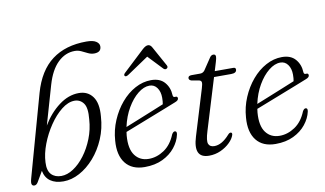

<svg xmlns="http://www.w3.org/2000/svg" viewBox="-74 -878 1770 1045"><g transform="rotate(-10 811.0 -356.0)"><path d="M224.5 -521.5 162.5 -306.5Q200.5 -370.5 253.8 -410.5Q307 -450.5 364 -450.5Q413.5 -450.5 440.5 -413.5Q467.5 -376.5 461 -304.5Q457 -238.5 432.8 -181.8Q408.5 -125 371 -82.2Q333.5 -39.5 289 -15.5Q244.5 8.5 199.5 8.5Q155.5 8.5 128 -10.8Q100.5 -30 93 -68.5L59.5 -11Q50.5 3.5 39 3Q29 3 25.5 -5.8Q22 -14.5 28.5 -37.5L154.5 -489Q188 -607 263 -663.2Q338 -719.5 453.5 -719.5Q490 -719.5 507 -708.2Q524 -697 524 -681Q524 -648 484.5 -648Q467.5 -648 451.2 -656Q435 -664 418 -672Q401 -680 382 -680Q330 -680 288.8 -640.2Q247.5 -600.5 224.5 -521.5ZM333.5 -413.5Q298 -413 261.5 -384Q225 -355 193.8 -308.8Q162.5 -262.5 142.5 -210Q122.5 -157.5 120.5 -110.5Q118 -65 138 -43.8Q158 -22.5 193 -22.5Q226 -22.5 260 -44.8Q294 -67 323.2 -105.8Q352.5 -144.5 372.2 -194.5Q392 -244.5 395.5 -299.5Q402 -363 383.5 -388.2Q365 -413.5 333.5 -413.5Z M851.5 -135.5Q843.5 -98.5 817.2 -65.5Q791 -32.5 748.5 -12Q706 8.5 649 8.5Q578.5 8.5 543.2 -36.2Q508 -81 514.5 -161Q518.5 -219 540.8 -271.2Q563 -323.5 597.5 -364.2Q632 -405 675 -428.2Q718 -451.5 763.5 -451.5Q812.5 -451.5 838 -422Q863.5 -392.5 865 -350Q866 -337.5 877.5 -339Q890 -341 891 -330Q892 -317.5 871.5 -310Q849 -301 811 -286Q773 -271 729.8 -254.2Q686.5 -237.5 647.5 -222Q608.5 -206.5 583.5 -197Q582 -187 581 -177.5Q575 -104.5 602.2 -68Q629.5 -31.5 678.5 -31.5Q722.5 -31.5 763 -58.5Q803.5 -85.5 826 -141Q834 -155 843 -154.5Q855 -154 851.5 -135.5ZM750 -423.5Q718.5 -423.5 685.8 -397.2Q653 -371 626.8 -326Q600.5 -281 588 -223.5Q615.5 -234.5 655.2 -250.5Q695 -266.5 735 -282.8Q775 -299 804 -311Q807 -325 807 -347Q807 -380.5 791.5 -402Q776 -423.5 750 -423.5ZM647.5 -501.5Q633 -492 627 -498.5Q621 -505.5 632.5 -516L749.5 -625.5Q767 -641.5 780 -641.5Q793.5 -641.5 802 -625.5L862.5 -516Q868.5 -505 859 -498.5Q850 -493 841 -501.5L765.5 -581Z M1022.5 -404 980 -411.5Q966.5 -416 966.5 -426Q966.5 -440 986 -440H1033.5Q1049 -440 1058.5 -452.5L1102 -517.5Q1110 -529.5 1121.5 -529.5Q1134.5 -529.5 1134.5 -516Q1134.5 -507 1128.5 -487.5L1114 -439.5H1216.5Q1229.5 -439.5 1229.5 -428.5Q1229.5 -408.5 1199 -408.5H1104.5L1018 -125Q1002 -73.5 1009.5 -55.8Q1017 -38 1041.5 -38Q1083 -38 1125.5 -86Q1134.5 -96 1141 -95Q1150.5 -94 1147.5 -81.5Q1141 -60.5 1120 -39.8Q1099 -19 1068.8 -5.2Q1038.5 8.5 1004.5 8.5Q915.5 8.5 951.5 -107L1028.5 -359.5Q1035.5 -382 1034.5 -391.5Q1033.5 -401 1022.5 -404Z M1574.5 -135.5Q1566.5 -98.5 1540.2 -65.5Q1514 -32.5 1471.5 -12Q1429 8.5 1372 8.5Q1301.5 8.5 1266.2 -36.2Q1231 -81 1237.5 -161Q1241.5 -219 1263.8 -271.2Q1286 -323.5 1320.5 -364.2Q1355 -405 1398 -428.2Q1441 -451.5 1486.5 -451.5Q1535.5 -451.5 1561 -422Q1586.5 -392.5 1588 -350Q1589 -337.5 1600.5 -339Q1613 -341 1614 -330Q1615 -317.5 1594.5 -310Q1572 -301 1534 -286Q1496 -271 1452.8 -254.2Q1409.5 -237.5 1370.5 -222Q1331.5 -206.5 1306.5 -197Q1305 -187 1304 -177.5Q1298 -104.5 1325.2 -68Q1352.5 -31.5 1401.5 -31.5Q1445.5 -31.5 1486 -58.5Q1526.5 -85.5 1549 -141Q1557 -155 1566 -154.5Q1578 -154 1574.5 -135.5ZM1473 -423.5Q1441.5 -423.5 1408.8 -397.2Q1376 -371 1349.8 -326Q1323.5 -281 1311 -223.5Q1338.5 -234.5 1378.2 -250.5Q1418 -266.5 1458 -282.8Q1498 -299 1527 -311Q1530 -325 1530 -347Q1530 -380.5 1514.5 -402Q1499 -423.5 1473 -423.5Z"/></g></svg>

Font: Fraunces 72pt S050 Light
Style: Italic
Weight: 300
Italic angle: -16°
Version: Version 1.000; ttfautohint (v1.8.3)